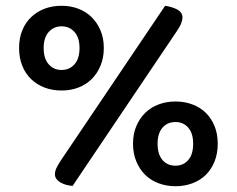

<svg xmlns="http://www.w3.org/2000/svg" viewBox="-20 -636 819 664"><path d="M339 -470Q339 -436 327.5 -408.5Q316 -381 296.5 -362Q277 -343 250.5 -333Q224 -323 193 -323Q161 -323 134.5 -333Q108 -343 88 -362Q68 -381 57 -408.5Q46 -436 46 -470Q46 -504 57 -531Q68 -558 88 -577Q108 -596 134.5 -606Q161 -616 193 -616Q224 -616 250.5 -606Q277 -596 296.5 -577Q316 -558 327.5 -531Q339 -504 339 -470ZM131 -470Q131 -433 148.5 -413.5Q166 -394 193 -394Q220 -394 237.5 -413.5Q255 -433 255 -470Q255 -506 237.5 -525.5Q220 -545 193 -545Q166 -545 148.5 -525.5Q131 -506 131 -470ZM551 -616Q577 -612 594 -602.5Q611 -593 611 -576Q611 -556 592 -529L231 7Q205 5 187.5 -6Q170 -17 170 -33Q170 -44 175 -54.5Q180 -65 189 -79ZM733 -139Q733 -105 722 -77.5Q711 -50 691.5 -31Q672 -12 645 -2Q618 8 587 8Q556 8 529 -2Q502 -12 482.5 -31Q463 -50 451.5 -77.5Q440 -105 440 -139Q440 -173 451.5 -200Q463 -227 482.5 -246Q502 -265 529 -275Q556 -285 587 -285Q618 -285 645 -275Q672 -265 691.5 -246Q711 -227 722 -200Q733 -173 733 -139ZM525 -139Q525 -102 542 -82.5Q559 -63 587 -63Q614 -63 631 -82.5Q648 -102 648 -139Q648 -175 631 -194.5Q614 -214 587 -214Q559 -214 542 -194.5Q525 -175 525 -139Z"/></svg>

Font: Baloo 2 Medium
Style: Regular
Weight: 500
Designer: Sarang Kulkarni and Ek Type
Foundry: Ek Type
Version: Version 1.640;hotconv 1.0.111;makeotfexe 2.5.65597; ttfautoh